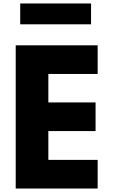

<svg xmlns="http://www.w3.org/2000/svg" viewBox="-20 -1086 653 1106"><path d="M542.5 -825H70.5V0H542.5V-165H258.5V-331H530.5V-496H258.5V-660H542.5ZM96.5 -1066V-946H504.5V-1066Z"/></svg>

Font: Sztylet
Style: Bd
Weight: 700
Foundry: Cannot Into Space Fonts, PlusOne Fonts
Version: Version 0.12